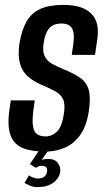

<svg xmlns="http://www.w3.org/2000/svg" viewBox="-20 -612 425 784"><path d="M164 7Q108 7 72 -8Q36 -23 22.5 -61Q9 -99 19 -168L24 -202H122L116 -160Q111 -118 115 -95Q119 -72 132.5 -63.5Q146 -55 166 -55Q192 -55 212.5 -74.5Q233 -94 241 -148Q247 -188 237 -208Q227 -228 203.5 -240.5Q180 -253 142 -269Q110 -284 89.5 -304Q69 -324 61 -355Q53 -386 59 -432Q68 -488 88 -523.5Q108 -559 144.5 -575.5Q181 -592 240 -592Q316 -592 351.5 -557.5Q387 -523 378 -457L368 -388Q345 -388 321 -388Q297 -388 273 -388L279 -429Q286 -475 274.5 -495.5Q263 -516 231 -516Q198 -516 181 -496.5Q164 -477 158 -435Q153 -402 162.5 -382.5Q172 -363 192.5 -351.5Q213 -340 240 -329Q282 -312 307.5 -294Q333 -276 342 -246Q351 -216 343 -161Q334 -98 308 -61.5Q282 -25 245 -9Q208 7 164 7ZM133 152Q115 152 101 145.5Q87 139 80 135L98 104Q103 108 114 112.5Q125 117 134 117Q152 117 161.5 109Q171 101 172 89Q176 65 150 65Q143 65 137 67.5Q131 70 126 73L102 58L141 0H179L145 48L140 46Q147 41 156.5 39Q166 37 177 37Q204 37 216 53.5Q228 70 226 89Q222 116 197.5 134Q173 152 133 152Z"/></svg>

Font: Alumni Sans Thin SemiBold
Style: Italic
Weight: 600
Italic angle: -8°
Version: Version 1.016